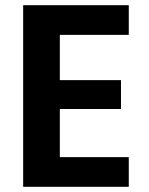

<svg xmlns="http://www.w3.org/2000/svg" viewBox="-20 -718 572 738"><path d="M475 -584H210V-410H445V-299H210V-114H475V0H69V-698H475Z"/></svg>

Font: Parkinsans SemiBold
Style: Regular
Weight: 600
Designer: Red Stone, Indian Type Foundry
Foundry: Indian Type Foundry
Version: Version 1.000